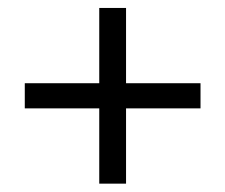

<svg xmlns="http://www.w3.org/2000/svg" viewBox="-20 -551 561 478"><path d="M227.1 -93.8H293.8V-281.2H479.2V-343.8H293.8V-531.2H227.1V-343.8H41.7V-281.2H227.1Z"/></svg>

Font: Afacad
Style: Regular
Weight: 400
Designer: Kristian Moeller
Foundry: Dicotype
Version: Version 1.000